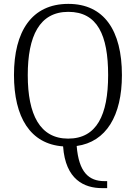

<svg xmlns="http://www.w3.org/2000/svg" viewBox="-20 -745 702 989"><path d="M505 224H532V188H518C438 188 386 143 375 7C527 -14 608 -149 608 -358C608 -588 516 -725 332 -725C143 -725 52 -583 52 -359C52 -141 136 -3 305 9C317 181 415 224 505 224ZM331 -31C186 -31 123 -154 123 -358C123 -559 183 -684 332 -684C482 -684 537 -564 537 -358C537 -152 478 -31 331 -31Z"/></svg>

Font: Noto Serif Georgian SemiCondensed Light
Style: Regular
Weight: 300
Width: 4
Designer: Monotype Design Team, Akaki Razmadze
Foundry: Google LLC
Version: Version 2.003